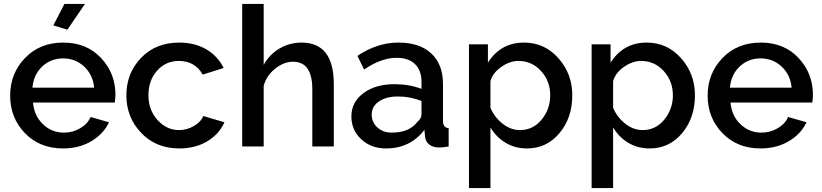

<svg xmlns="http://www.w3.org/2000/svg" viewBox="-20 -750 4206 983"><path d="M415 -730 325 -598 253 -620 310 -730ZM303 10Q183 10 107.5 -68.5Q32 -147 32 -260Q32 -374 108 -453Q184 -532 304 -532Q423 -532 497 -453.5Q571 -375 571 -265Q571 -252 568 -225H149Q155 -157 200 -114Q245 -71 307 -71Q352 -71 390 -93Q428 -115 444 -151L538 -124Q510 -64 447.5 -27Q385 10 303 10ZM146 -301H462Q456 -367 411 -409Q366 -451 303 -451Q240 -451 196 -409.5Q152 -368 146 -301Z M898 -532Q977 -532 1036 -497.5Q1095 -463 1125 -402L1018 -368Q978 -438 896 -438Q829 -438 784.5 -388.5Q740 -339 740 -262Q740 -187 786.5 -135.5Q833 -84 897 -84Q937 -84 973 -105Q1009 -126 1021 -156L1129 -124Q1102 -63 1041 -26.5Q980 10 898 10Q779 10 703 -69.5Q627 -149 627 -262Q627 -375 702 -453.5Q777 -532 898 -532Z M1689 -319V0H1579V-293Q1579 -434 1480 -434Q1434 -434 1389.5 -399Q1345 -364 1330 -311V0H1220V-730H1330V-418Q1360 -472 1411.5 -502Q1463 -532 1524 -532Q1689 -532 1689 -319Z M1956 10Q1880 10 1829.5 -37Q1779 -84 1779 -154Q1779 -227 1840.5 -273Q1902 -319 2000 -319Q2076 -319 2138 -295V-331Q2138 -389 2105 -421.5Q2072 -454 2010 -454Q1932 -454 1844 -394L1810 -464Q1911 -532 2020 -532Q2128 -532 2188 -476.5Q2248 -421 2248 -319V-130Q2248 -96 2277 -94V0Q2251 5 2227 5Q2196 5 2177 -10.5Q2158 -26 2156 -52L2153 -85Q2080 10 1956 10ZM1986 -71Q2075 -71 2117 -126Q2138 -144 2138 -164V-233Q2081 -256 2017 -256Q1957 -256 1920 -230.5Q1883 -205 1883 -163Q1883 -124 1912 -97.5Q1941 -71 1986 -71Z M2678 10Q2617 10 2568.5 -19Q2520 -48 2491 -98V213H2381V-523H2478V-429Q2543 -532 2663 -532Q2768 -532 2839 -452Q2910 -372 2910 -262Q2910 -147 2844.5 -68.5Q2779 10 2678 10ZM2642 -84Q2709 -84 2753 -137.5Q2797 -191 2797 -262Q2797 -335 2750 -386.5Q2703 -438 2634 -438Q2590 -438 2546.5 -407.5Q2503 -377 2491 -335V-198Q2512 -149 2553.5 -116.5Q2595 -84 2642 -84Z M3306 10Q3245 10 3196.5 -19Q3148 -48 3119 -98V213H3009V-523H3106V-429Q3171 -532 3291 -532Q3396 -532 3467 -452Q3538 -372 3538 -262Q3538 -147 3472.5 -68.5Q3407 10 3306 10ZM3270 -84Q3337 -84 3381 -137.5Q3425 -191 3425 -262Q3425 -335 3378 -386.5Q3331 -438 3262 -438Q3218 -438 3174.5 -407.5Q3131 -377 3119 -335V-198Q3140 -149 3181.5 -116.5Q3223 -84 3270 -84Z M3874 10Q3754 10 3678.5 -68.5Q3603 -147 3603 -260Q3603 -374 3679 -453Q3755 -532 3875 -532Q3994 -532 4068 -453.5Q4142 -375 4142 -265Q4142 -252 4139 -225H3720Q3726 -157 3771 -114Q3816 -71 3878 -71Q3923 -71 3961 -93Q3999 -115 4015 -151L4109 -124Q4081 -64 4018.5 -27Q3956 10 3874 10ZM3717 -301H4033Q4027 -367 3982 -409Q3937 -451 3874 -451Q3811 -451 3767 -409.5Q3723 -368 3717 -301Z"/></svg>

Font: Raleway
Style: Regular
Weight: 600
Designer: Matt McInerney, Pablo Impallari, Rodrigo Fuenzalida
Foundry: Matt McInerney, Pablo Impallari, Rodrigo Fuenzalida
Version: Version 1.000;PS 001.001;hotconv 1.0.56; ttfautohint (v1.5)